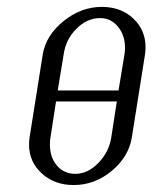

<svg xmlns="http://www.w3.org/2000/svg" viewBox="-20 -532 438 552"><path d="M63.5 -116.7Q63.5 -126 64.9 -136.2L103 -376Q112.3 -430.7 162.8 -471.4Q213.4 -512.2 272.9 -512.2Q327.6 -512.2 363 -479Q398.4 -445.8 398.4 -396.5Q398.4 -386.2 397 -376L358.9 -136.2Q349.6 -80.6 300.8 -40.3Q252 0 191.9 0Q136.7 0 100.1 -33.4Q63.5 -66.9 63.5 -116.7ZM123.5 -116.2Q123.5 -79.6 143.8 -55.9Q164.1 -32.2 196.8 -32.2Q231.9 -32.2 262.5 -63.2Q293 -94.2 299.8 -136.2L315.9 -240.2H141.1L125 -136.2Q123.5 -126 123.5 -116.2ZM146 -272H320.8L337.9 -376Q339.4 -385.3 339.4 -394.5Q339.4 -430.7 319.1 -455.3Q298.8 -480 268.1 -480Q230.5 -480 200 -449.7Q169.4 -419.4 163.1 -376Z"/></svg>

Font: Gawaa
Style: Italic
Weight: 400
Designer: T. Christopher White
Version: Version 1.0